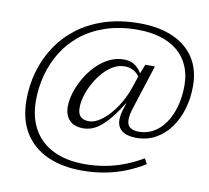

<svg xmlns="http://www.w3.org/2000/svg" viewBox="-89 -814 1129 1037"><g transform="rotate(10 476.0 -296.0)"><path d="M691.5 -137.5Q735 -137.5 771.8 -158.8Q808.5 -180 835 -218.8Q861.5 -257.5 876.2 -310Q891 -362.5 891 -425.5Q891 -486 870.2 -533.2Q849.5 -580.5 810.5 -613Q771.5 -645.5 716.2 -662.2Q661 -679 592.5 -679Q493.5 -679 415.8 -652.8Q338 -626.5 281.2 -580.8Q224.5 -535 187.8 -475Q151 -415 133 -346.8Q115 -278.5 115 -208.5Q115 -117 151.8 -51.2Q188.5 14.5 259.8 50Q331 85.5 433.5 85.5Q490.5 85.5 544.2 75.8Q598 66 649 46.5Q700 27 749 -2L764.5 27.5Q717 57 663.5 78.5Q610 100 550.2 111.2Q490.5 122.5 424.5 122.5Q314.5 122.5 233.5 85.5Q152.5 48.5 108.2 -24.2Q64 -97 64 -203Q64 -281.5 85 -356.2Q106 -431 148.2 -496Q190.5 -561 254.2 -610.2Q318 -659.5 403.5 -687.2Q489 -715 596.5 -715Q702 -715 778.5 -681.2Q855 -647.5 896 -584Q937 -520.5 937 -430.5Q937 -362.5 919 -303Q901 -243.5 867.8 -198.5Q834.5 -153.5 787.8 -128Q741 -102.5 683 -102.5Q632 -102.5 604.5 -123.5Q577 -144.5 577 -184Q577 -197 580 -213Q583 -229 588.5 -246L598.5 -275.5H596Q565.5 -226.5 538.2 -193.2Q511 -160 486.8 -140.2Q462.5 -120.5 439.2 -112Q416 -103.5 393 -103.5Q341 -103.5 315.5 -131.2Q290 -159 290 -205Q290 -242 303 -283.2Q316 -324.5 339.2 -364.5Q362.5 -404.5 394.2 -437Q426 -469.5 464.5 -488.8Q503 -508 545.5 -508Q585 -508 610.5 -487.8Q636 -467.5 653 -432L645 -418Q629 -446 606.5 -459Q584 -472 554.5 -472Q523 -472 493.2 -455Q463.5 -438 438.2 -409.2Q413 -380.5 394 -346Q375 -311.5 364.5 -276.2Q354 -241 354 -211Q354 -178 369 -162.2Q384 -146.5 416.5 -146.5Q441 -146.5 469.2 -163.2Q497.5 -180 525.2 -210.5Q553 -241 576.8 -281.8Q600.5 -322.5 616.5 -370L640 -441L663.5 -500H716L638 -257.5Q631.5 -237.5 628.5 -221.5Q625.5 -205.5 625.5 -192.5Q625.5 -163 643 -150.2Q660.5 -137.5 691.5 -137.5Z"/></g></svg>

Font: Newsreader 9pt Light
Style: Italic
Weight: 300
Italic angle: -17°
Designer: Hugues Gentile
Foundry: Production Type
Version: Version 1.003